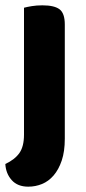

<svg xmlns="http://www.w3.org/2000/svg" viewBox="-25 -508 324 720"><path d="M218 12Q218 60 206.5 94Q195 128 176 150Q157 172 132.5 182Q108 192 81 192Q41 192 19 167.5Q-3 143 -5 107Q31 90 48 65.5Q65 41 65 -3V-479Q76 -482 94 -485Q112 -488 134 -488Q179 -488 198.5 -473Q218 -458 218 -416V12Z"/></svg>

Font: Baloo Bhaina 2
Style: Bold
Weight: 700
Designer: Yesha Goshar, Manish Minz, Shuchita Grover and Ek Type
Foundry: Ek Type
Version: Version 1.640;hotconv 1.0.111;makeotfexe 2.5.65597; ttfautoh